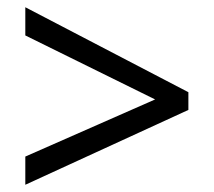

<svg xmlns="http://www.w3.org/2000/svg" viewBox="-20 -588 591 531"><path d="M50 -155V-77L501 -284V-333L50 -568V-490L409 -313Z"/></svg>

Font: Noto Sans Gurmukhi UI
Style: Regular
Weight: 400
Designer: Jelle Bosma - Monotype Design Team
Foundry: Monotype Imaging Inc.
Version: Version 2.004